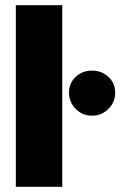

<svg xmlns="http://www.w3.org/2000/svg" viewBox="-20 -720 468 740"><path d="M335 -448Q298 -448 272 -424Q246 -400 246 -363Q246 -326 272 -300Q298 -274 335 -274Q371 -274 397.5 -300Q424 -326 424 -363Q424 -400 397.5 -424Q371 -448 335 -448ZM41 0H220V-700H41Z"/></svg>

Font: Advent Pro Black
Style: Regular
Weight: 900
Version: Version 3.000